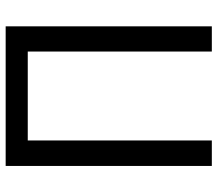

<svg xmlns="http://www.w3.org/2000/svg" viewBox="-65 -703 768 678"><g transform="rotate(-90 319.0 -364.0)"><path d="M72 0V-728H565V0H476V-650H162V0Z"/></g></svg>

Font: Murecho
Style: Regular
Weight: 400
Designer: Neil Summerour
Foundry: Positype
Version: Version 1.010; ttfautohint (v1.8.3)